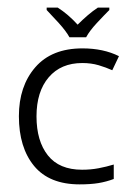

<svg xmlns="http://www.w3.org/2000/svg" viewBox="-20 -481 349 506"><path d="M196.8 -314.9Q140.6 -314.9 108.4 -277.3Q76.2 -239.7 76.2 -174.3Q76.2 -109.4 106.2 -71.5Q136.2 -33.7 196.3 -33.7Q219.2 -33.7 239.7 -37.6Q260.3 -41.5 279.8 -47.4V-9.3Q260.3 -2 239.5 1.5Q218.8 4.9 189.9 4.9Q109.9 4.9 69.8 -43.7Q29.8 -92.3 29.8 -174.8Q29.8 -253.9 73 -303.7Q116.2 -353.5 197.3 -353.5Q252.4 -353.5 293.5 -333L275.9 -295.9Q259.8 -303.2 240 -309.1Q220.2 -314.9 196.8 -314.9ZM163.1 -382.8Q153.8 -399.4 135 -420.2Q116.2 -440.9 103 -454.6V-460.9H132.3Q160.2 -442.9 184.6 -416Q197.8 -429.2 211.4 -440.9Q225.1 -452.6 237.8 -460.9H268.1V-454.6Q254.4 -440.9 235.1 -420.2Q215.8 -399.4 207 -382.8Z"/></svg>

Font: NotoSansOldHungarianUI
Style: Regular
Weight: 400
Designer: Monotype Design Team
Foundry: Monotype Imaging Inc.
Version: Version 1001.000; ttfautohint (v1.8.4.7-5d5b)